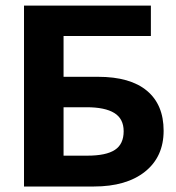

<svg xmlns="http://www.w3.org/2000/svg" viewBox="-20 -679 640 699"><path d="M575.7 -203.1Q575.7 -108.4 508.1 -54.2Q440.4 0 321.3 0H67.4V-658.7H529.3V-547.9H211.4V-399.4H336.9Q454.1 -399.4 514.9 -348.6Q575.7 -297.9 575.7 -203.1ZM430.2 -201.2Q430.2 -246.6 396.2 -267.6Q362.3 -288.6 294.9 -288.6H211.4V-112.3H297.9Q366.2 -112.3 398.2 -133.3Q430.2 -154.3 430.2 -201.2Z"/></svg>

Font: Liberation Mono
Style: Bold
Weight: 700
Monospace: yes
Designer: Steve Matteson
Foundry: Ascender Corporation
Version: Version 2.1.5